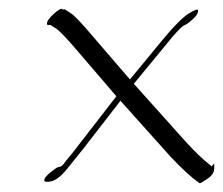

<svg xmlns="http://www.w3.org/2000/svg" viewBox="-20 -388 505 435"><path d="M465.3 -18.1V-6.3Q465.3 2 450 15.6Q434.6 29.3 430.7 26.4ZM454.1 -15.6 465.3 -6.3Q465.3 7.3 449.2 17.6Q433.1 27.8 431.2 26.4Q404.8 7.8 366.2 -33.2L252.9 -159.7L167 -48.8Q166 -47.4 160.6 -41Q155.3 -34.7 134 -7.8Q112.8 19 96.4 22.7Q80.1 26.4 80.3 20Q80.6 13.7 94.2 2.7Q107.9 -8.3 110.8 -9Q113.8 -9.8 115 -10Q116.2 -10.3 117.4 -11Q118.7 -11.7 119.1 -11.7Q119.6 -11.7 120.8 -12.9Q122.1 -14.2 122.3 -14.4Q122.6 -14.6 123.8 -16.1Q125 -17.6 129.6 -23.7Q134.3 -29.8 145 -42.5L243.7 -169.9L155.3 -272.9Q119.1 -315.4 107.2 -323.2Q95.2 -331.1 94.2 -331.5H88.4Q86.4 -331.5 86.4 -334V-334.5Q86.4 -342.8 102.5 -357.2Q118.7 -371.6 121.1 -366.7H126Q127 -366.7 127.4 -366.5Q127.9 -366.2 140.6 -357.9Q153.3 -349.6 189.5 -306.6L274.4 -208L349.6 -299.3Q386.7 -344.2 407.7 -357.4Q428.7 -370.6 428.7 -364.3V-363.3Q428.7 -355 416.3 -344Q403.8 -333 397.5 -330.6Q391.1 -328.1 369.6 -303.2L283.2 -198.2L400.4 -67.4Q431.2 -33.7 454.1 -15.6Z"/></svg>

Font: ML-NILA01_NewLipi
Style: Regular
Weight: 400
Designer: CLT@C-DIT
Version: Version ML-NILA01_NewLipi 2.